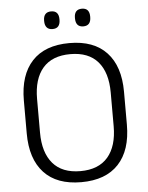

<svg xmlns="http://www.w3.org/2000/svg" viewBox="-56 -853 700 909"><g transform="rotate(-5 294.0 -398.0)"><path d="M294 11Q177.5 11 116.8 -54.5Q56 -120 56 -241.5V-398Q56 -519 116.8 -584.5Q177.5 -650 294 -650Q410 -650 471 -584.5Q532 -519 532 -398V-241.5Q532 -120 471 -54.5Q410 11 294 11ZM294 -41.5Q380.5 -41.5 424.8 -93.2Q469 -145 469 -239.5V-400Q469 -495 424.8 -546.2Q380.5 -597.5 294 -597.5Q207.5 -597.5 163.2 -546.2Q119 -495 119 -400V-239.5Q119 -145 163.2 -93.2Q207.5 -41.5 294 -41.5ZM221 -723Q203 -723 193.8 -733.5Q184.5 -744 184.5 -764V-767Q184.5 -786.5 193.8 -796.8Q203 -807 221 -807Q239.5 -807 248.5 -796.8Q257.5 -786.5 257.5 -767V-764Q257.5 -744 248.5 -733.5Q239.5 -723 221 -723ZM367.5 -723Q349 -723 340 -733.5Q331 -744 331 -764V-767Q331 -786.5 340 -796.8Q349 -807 367.5 -807Q385.5 -807 394.5 -796.8Q403.5 -786.5 403.5 -767V-764Q403.5 -744 394.5 -733.5Q385.5 -723 367.5 -723Z"/></g></svg>

Font: Anek Devanagari Medium Light
Style: Regular
Weight: 300
Version: Version 1.003